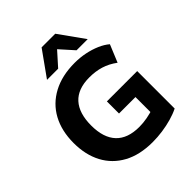

<svg xmlns="http://www.w3.org/2000/svg" viewBox="-256 -1091 1254 1254"><g transform="rotate(-45 371.0 -464.5)"><path d="M420 11Q301 11 218.5 -34Q136 -79 93 -160Q50 -241 50 -350Q50 -462 94.5 -544Q139 -626 223.5 -671Q308 -716 425 -716Q475 -716 521 -706.5Q567 -697 606.5 -680Q646 -663 674 -639L624 -518Q578 -552 530 -566.5Q482 -581 426 -581Q319 -581 265.5 -522Q212 -463 212 -350Q212 -237 266.5 -179Q321 -121 428 -121Q464 -121 502 -128Q540 -135 577 -148L548 -85V-277H396V-389H676V-43Q642 -26 599.5 -14Q557 -2 511 4.5Q465 11 420 11ZM219 -765 344 -940H470L595 -765H492L407 -860L322 -765Z"/></g></svg>

Font: Nunito Sans 12pt ExtraBold
Style: Regular
Weight: 800
Designer: Vernon Adams
Foundry: Vernon Adams
Version: Version 3.101;gftools[0.9.27]